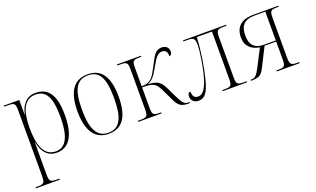

<svg xmlns="http://www.w3.org/2000/svg" viewBox="-82 -993 2764 1679"><g transform="rotate(-20 1300.5 -153.0)"><path d="M21 240H243V230H218C158 230 149 222 149 152V7C149 -51 150 -104 149 -140H151C170 -43 221 10 301 10C411 10 478 -81 478 -277C478 -462 420 -546 300 -546C218 -546 168 -489 150 -399H148V-536H4V-526H33C101 -526 108 -519 108 -452V152C108 222 99 230 39 230H21ZM299 -4C189 -4 149 -105 149 -276C149 -436 192 -532 296 -532C396 -532 436 -452 436 -274C436 -96 391 -4 299 -4Z M783 10C909 10 975 -77 975 -267C975 -455 909 -543 787 -543C657 -543 592 -453 592 -267C592 -78 664 10 783 10ZM784 0C680 0 634 -87 634 -267C634 -451 676 -533 786 -533C891 -533 933 -454 933 -267C933 -91 894 0 784 0Z M1060 0H1277V-10H1266C1206 -10 1195 -16 1195 -83V-272C1296 -271 1320 -262 1357 -185L1402 -91C1432 -27 1453 0 1525 0H1541V-10H1531C1493 -10 1477 -28 1439 -108L1398 -193C1369 -252 1341 -277 1251 -281C1306 -301 1329 -348 1362 -404C1400 -470 1422 -508 1463 -508C1500 -508 1512 -486 1514 -446C1531 -450 1538 -463 1538 -485C1538 -518 1512 -542 1474 -542C1413 -542 1394 -494 1358 -427C1332 -379 1314 -341 1294 -320C1268 -293 1237 -282 1195 -282V-453C1195 -520 1205 -526 1268 -526H1280V-536H1057V-526H1081C1144 -526 1154 -520 1154 -452V-84C1154 -16 1144 -10 1080 -10H1060Z M1621 7C1680 7 1710 -33 1740 -151C1766 -250 1790 -403 1795 -522H1936V-83C1936 -16 1926 -10 1862 -10H1846V0H2072V-10H2049C1987 -10 1977 -16 1977 -83V-450C1977 -520 1988 -526 2051 -526H2072V-536H1672V-526H1709C1762 -526 1779 -520 1779 -452C1779 -403 1758 -273 1745 -218C1713 -80 1677 -29 1630 -29C1595 -29 1580 -50 1579 -94C1563 -93 1553 -79 1553 -56C1553 -24 1575 7 1621 7Z M2109 0C2184 0 2208 -15 2237 -72L2326 -248H2434V-83C2434 -16 2422 -10 2365 -10H2350V0H2562V-10H2543C2491 -10 2475 -16 2475 -83V-448C2475 -520 2484 -526 2547 -526H2559V-536H2325C2209 -536 2156 -479 2156 -385C2156 -301 2211 -260 2283 -249L2201 -90C2169 -30 2154 -10 2117 -10H2109ZM2326 -258C2233 -258 2198 -308 2198 -386C2198 -480 2234 -526 2339 -526H2434V-258Z"/></g></svg>

Font: Noto Serif Display SemiCondensed ExtraLight
Style: Regular
Weight: 200
Width: 4
Designer: Monotype Design Team
Foundry: Monotype Imaging Inc.
Version: Version 2.009